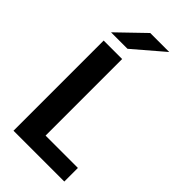

<svg xmlns="http://www.w3.org/2000/svg" viewBox="-277 -982 1054 1054"><g transform="rotate(45 250.0 -455.0)"><path d="M64.5 0V-700H208V-105.5H459V0ZM189 -760.5H61L216 -910H363.5Z"/></g></svg>

Font: Trispace SemiBold
Style: Regular
Weight: 600
Designer: Tyler Finck
Foundry: Etcetera Type Company
Version: Version 1.210; ttfautohint (v1.8.3)